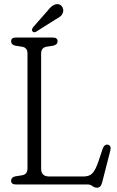

<svg xmlns="http://www.w3.org/2000/svg" viewBox="-20 -879 556 915"><path d="M234.5 -661.5 200 -656Q176 -650.5 176 -624V-75Q176 -38 214.5 -38H379.5Q404.5 -38 419.5 -52.5Q434.5 -67 449 -109.5L469.5 -170.5Q477 -192 493.5 -189.5Q511.5 -185.5 506 -162.5L466.5 -8.5Q460.5 15.5 442.5 15.5Q430.5 15.5 420.5 7.8Q410.5 0 397.5 0H55Q33 0 33 -18Q33 -34 52.5 -38.5L87 -44Q111 -49 111 -76V-624Q111 -651 87 -656L52.5 -661.5Q33 -666 33 -682Q33 -700 55 -700H232.5Q254.5 -700 254.5 -682Q254.5 -666.5 234.5 -661.5ZM207 -828Q235 -864.5 260 -858.5Q272 -855.5 277.8 -844Q283.5 -832.5 280.5 -821Q276.5 -807.5 267.2 -800.5Q258 -793.5 242.5 -785L151.5 -727.5Q141 -722 134.5 -730Q131 -734.5 132.8 -739.5Q134.5 -744.5 138 -749.5Z"/></svg>

Font: Fraunces 144pt SuperSoft Light
Style: Regular
Weight: 300
Version: Version 1.000;[0bf87f6ff]